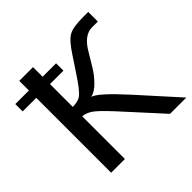

<svg xmlns="http://www.w3.org/2000/svg" viewBox="-213 -804 959 959"><g transform="rotate(-45 266.5 -324.5)"><path d="M49 -649H146V-581H241V-529H146V-368Q187 -368 208 -386Q230 -405 268 -462L329 -554Q370 -617 400 -633Q429 -649 501 -649H536V-581H495Q440 -581 398 -510L354 -437Q334 -404 305 -374.5Q276 -345 247 -338Q283 -329 398 -202L580 0H465L281 -202Q221 -267 195 -284Q167 -301 146 -301V0H49V-529H-47V-581H49Z"/></g></svg>

Font: Gamestation Display
Style: Regular
Weight: 400
Designer: Jonas Hecksher
Foundry: Jonas Hecksher, Playtypeª, e-types AS
Version: Version 1.003